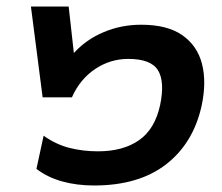

<svg xmlns="http://www.w3.org/2000/svg" viewBox="-20 -560 683 590"><path d="M269 10Q216 10 171 -2.5Q126 -15 92 -41L114 -143Q152 -116 193.5 -105.5Q235 -95 281 -95Q358 -95 407 -129Q456 -163 472 -237Q487 -309 465.5 -344Q444 -379 374 -379Q319 -379 272.5 -348Q226 -317 201 -261H111L75 -540H191L207 -397Q244 -438 298 -461Q352 -484 414 -484Q494 -484 540 -452Q586 -420 600.5 -364.5Q615 -309 600 -237Q575 -121 491 -55.5Q407 10 269 10Z"/></svg>

Font: Kanit Medium
Style: Italic
Weight: 500
Italic angle: -12°
Designer: Katatrad Team
Foundry: CadsonDemak
Version: Version 2.000; ttfautohint (v1.8.3)